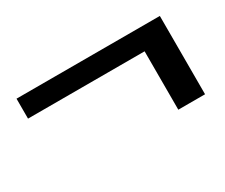

<svg xmlns="http://www.w3.org/2000/svg" viewBox="-52 -478 529 452"><g transform="rotate(-30 212.5 -252.5)"><path d="M330.6 -305.2H13.7V-359.4H403.3V-146.5H330.6Z"/></g></svg>

Font: Flanker
Style: Bold
Weight: 700
Designer: Flanker
Foundry: Flanker
Version: Version 2.021